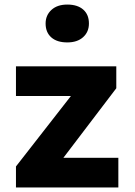

<svg xmlns="http://www.w3.org/2000/svg" viewBox="-20 -822 590 842"><path d="M50 0V-92L291 -401H50V-531H490V-435L258 -130H499V0ZM275 -636Q230 -636 205 -658Q180 -680 180 -719Q180 -755 205.5 -778.5Q231 -802 275 -802Q320 -802 345 -780Q370 -758 370 -719Q370 -682 344.5 -659Q319 -636 275 -636Z"/></svg>

Font: Lexend Deca
Style: Bold
Weight: 700
Designer: Bonnie Shaver-Troup, Thomas Jockin
Foundry: Lexend
Version: Version 1.008; ttfautohint (v1.8.4.7-5d5b)